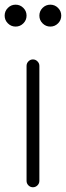

<svg xmlns="http://www.w3.org/2000/svg" viewBox="-35 -789 279 809"><path d="M130.9 -511.5V-26.9Q130.9 -15.9 122.8 -7.9Q114.7 0 103.8 0Q92.8 0 84.8 -7.9Q76.9 -15.9 76.9 -26.9V-511.5Q76.9 -522.5 84.8 -530.5Q92.8 -538.6 103.8 -538.6Q114.7 -538.6 122.8 -530.5Q130.9 -522.5 130.9 -511.5ZM-1.8 -690.6Q-15.4 -704.1 -15.4 -723.1Q-15.4 -742.2 -1.8 -755.7Q11.7 -769.3 30.8 -769.3Q49.8 -769.3 63.4 -755.7Q76.9 -742.2 76.9 -723.1Q76.9 -704.1 63.4 -690.6Q49.8 -677 30.8 -677Q11.7 -677 -1.8 -690.6ZM144.4 -690.6Q130.9 -704.1 130.9 -723.1Q130.9 -742.2 144.4 -755.7Q158 -769.3 177 -769.3Q196 -769.3 209.6 -755.7Q223.1 -742.2 223.1 -723.1Q223.1 -704.1 209.6 -690.6Q196 -677 177 -677Q158 -677 144.4 -690.6Z"/></svg>

Font: Tecnico
Style: Fino
Weight: 400
Version: Version 1.3